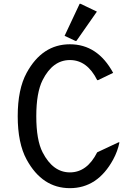

<svg xmlns="http://www.w3.org/2000/svg" viewBox="-20 -980 707 1010"><path d="M608.4 -231.4Q599.1 -184.6 575.2 -140.6Q493.2 9.8 347.7 9.8Q202.1 9.8 120.1 -140.6Q73.2 -226.6 73.2 -368.7Q73.2 -510.7 120.1 -596.7Q202.1 -747.1 347.7 -747.1Q493.7 -747.1 575.2 -596.7L496.1 -558.6H491.2Q438.5 -664.1 347.7 -664.1Q257.3 -664.1 204.1 -558.6Q170.9 -492.7 170.9 -368.7Q170.9 -243.2 204.1 -178.7Q258.3 -73.2 347.7 -73.2Q438 -73.2 491.2 -178.7L603.5 -231.4ZM398.9 -960H403.8L489.7 -918.9L381.8 -764.6H377L319.8 -791.5Z"/></svg>

Font: Nova Oval
Style: Book
Weight: 400
Version: Version 2.000